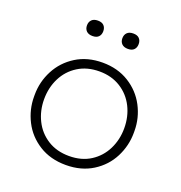

<svg xmlns="http://www.w3.org/2000/svg" viewBox="-134 -851 930 984"><g transform="rotate(20 330.5 -359.0)"><path d="M59 -257V-267Q59 -338 92 -401Q125 -464 186.5 -502.5Q248 -541 331 -541Q413 -541 475 -502.5Q537 -464 570 -401Q603 -338 603 -267V-257Q603 -187 571 -124Q539 -61 477 -22Q415 17 331 17Q247 17 185 -22Q123 -61 91 -124Q59 -187 59 -257ZM549 -262Q549 -326 522.5 -378.5Q496 -431 446.5 -462Q397 -493 331 -493Q264 -493 214.5 -462Q165 -431 138.5 -378.5Q112 -326 112 -262Q112 -200 138 -147.5Q164 -95 213.5 -63.5Q263 -32 331 -32Q399 -32 448 -63.5Q497 -95 523 -147.5Q549 -200 549 -262ZM189 -693Q189 -712 200.5 -723.5Q212 -735 234 -735Q256 -735 267 -723.5Q278 -712 278 -693Q278 -674 267 -662.5Q256 -651 234 -651Q212 -651 200.5 -662.5Q189 -674 189 -693ZM382 -693Q382 -712 393.5 -723.5Q405 -735 427 -735Q449 -735 460 -723.5Q471 -712 471 -693Q471 -674 460 -662.5Q449 -651 427 -651Q405 -651 393.5 -662.5Q382 -674 382 -693Z"/></g></svg>

Font: Sora-SIA ExtraLight
Style: Regular
Weight: 200
Designer: Jonathan Barnbrook, Julián Moncada
Foundry: Barnbrook Fonts
Version: Version 2.000